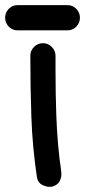

<svg xmlns="http://www.w3.org/2000/svg" viewBox="-44 -712 331 747"><path d="M194 -46Q195 -40 195 -34Q195 -21 188 -7Q181 7 160 14Q154 15 149 15Q136 15 120.5 7.5Q105 0 100 -20Q82 -141 78 -257.5Q74 -374 74 -495Q74 -515 88.5 -529.5Q103 -544 123 -544Q143 -544 157.5 -529.5Q172 -515 172 -495V-443Q172 -351 175 -265Q177 -207 182 -149L188 -91L190 -77Q190 -74 191 -71Q192 -59 194 -46ZM24 -594Q4 -594 -10 -608.5Q-24 -623 -24 -643Q-24 -663 -10 -677.5Q4 -692 24 -692H219Q239 -692 253 -677.5Q267 -663 267 -643Q267 -623 253 -608.5Q239 -594 219 -594Z"/></svg>

Font: Bad Comic
Style: Regular
Weight: 400
Designer: GGBotNet
Foundry: f0n7
Version: 0.9